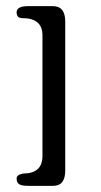

<svg xmlns="http://www.w3.org/2000/svg" viewBox="-20 -522 329 624"><path d="M53 -463Q34 -463 34 -482Q34 -502 71 -502H152Q192 -502 192 -452V32Q192 82 153 82H71Q50 82 42 76.5Q34 71 34 58Q34 46 55 42Q118 42 118 -15V-407Q118 -463 53 -463Z"/></svg>

Font: Cute Font
Style: Regular
Weight: 400
Designer: TypoDesign Lab.inc.
Foundry: TypoDesign Lab.inc.
Version: Version 1.00